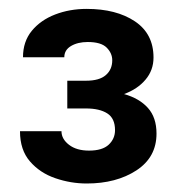

<svg xmlns="http://www.w3.org/2000/svg" viewBox="-20 -737 411 436"><path d="M132.8 -490.7V-553.7H175.3Q205.6 -553.7 220.2 -566.4Q234.9 -579.1 234.9 -600.1Q234.9 -616.2 222.2 -628.9Q209.5 -641.6 179.2 -641.6Q156.7 -641.6 141.4 -632.6Q126 -623.5 126 -606.9H32.2Q32.2 -642.6 52.2 -667Q72.3 -691.4 105.2 -704.1Q138.2 -716.8 176.8 -716.8Q244.1 -716.8 286.4 -688.5Q328.6 -660.2 328.6 -606.4Q328.6 -577.6 310.5 -556.2Q292.5 -534.7 261.7 -523.4Q296.4 -513.7 315.9 -491.9Q335.4 -470.2 335.4 -433.6Q335.4 -379.9 289.8 -350.1Q244.1 -320.3 176.8 -320.3Q140.6 -320.3 105.7 -332.3Q70.8 -344.2 48.1 -370.4Q25.4 -396.5 25.4 -439H119.6Q119.6 -421.4 136.7 -408.2Q153.8 -395 182.1 -395Q212.4 -395 226.8 -408.4Q241.2 -421.9 241.2 -441.4Q241.2 -468.3 223.6 -479.5Q206.1 -490.7 175.3 -490.7Z"/></svg>

Font: Vazirmatn FD SemiBold
Style: Regular
Weight: 600
Designer: Saber Rastikerdar
Foundry: Saber Rastikerdar
Version: Version 33.001